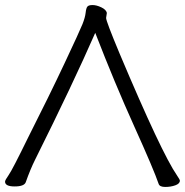

<svg xmlns="http://www.w3.org/2000/svg" viewBox="-21 -731 732 760"><path d="M402 -680 399 -660Q399 -647 452 -520Q619 -124 680 -36Q691 -20 691 -16Q691 -4 673 2.5Q655 9 633 9Q611 9 607 -3Q588 -59 510.5 -230.5Q433 -402 356 -601Q269 -402 118 -99Q99 -61 81 -10Q75 7 37 7Q-1 7 -1 -12Q-1 -18 13.5 -38.5Q28 -59 90 -186Q174 -352 234.5 -480.5Q295 -609 305.5 -635.5Q316 -662 318 -680.5Q320 -699 325 -705Q330 -711 345.5 -711Q361 -711 380 -702Q399 -693 402 -680Z"/></svg>

Font: ToneOZ-Pinyin-WenKai-Regular
Style: Regular
Weight: 400
Designer: Fontworks Inc.
Foundry: ToneOZ
Version: Version 0.240331